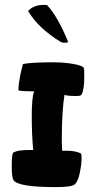

<svg xmlns="http://www.w3.org/2000/svg" viewBox="-20 -766 398 786"><path d="M28 -83Q28 -134 34 -141Q46 -148 64 -150Q76 -152 116 -152Q110 -215 110 -289Q110 -370 120 -392Q71 -392 55 -396Q56 -423 62 -453Q64 -466 74 -504Q111 -511 198 -511Q233 -511 262.5 -507Q292 -503 307.5 -497.5Q323 -492 323 -487Q325 -487 325 -451Q325 -400 314 -379Q312 -373 292 -373Q254 -373 244 -378Q233 -308 233 -196Q233 -150 236 -148Q242 -149 253 -149Q289 -149 311 -138Q314 -134 314 -120Q314 -95 307 -60Q300 -25 287 -12Q275 0 209 0Q52 0 35 -29Q28 -42 28 -83ZM95 -721Q118 -746 160 -746Q168 -746 173 -745Q218 -696 259 -594Q256 -591 244 -591Q235 -591 229 -594Q136 -651 95 -721Z"/></svg>

Font: Gorditas
Style: Regular
Weight: 400
Designer: Gustavo Dipre (gbrenda1987@gmail.com)
Foundry: Gustavo Dipre (gbrenda1987@gmail.com)
Version: Version 1.001